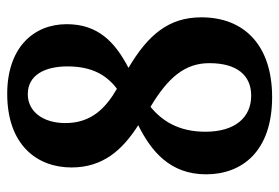

<svg xmlns="http://www.w3.org/2000/svg" viewBox="-141 -623 774 532"><g transform="rotate(-90 246.0 -357.0)"><path d="M243 10C385 10 464 -66 464 -186C464 -277 415 -334 324 -388C395 -425 445 -472 445 -559C445 -652 379 -724 252 -724C111 -724 48 -642 48 -546C48 -459 96 -405 165 -361C93 -325 29 -273 29 -173C29 -73 93 10 243 10ZM266 -420C211 -452 171 -492 171 -563C171 -625 203 -667 251 -667C304 -667 328 -620 328 -557C328 -488 303 -448 266 -420ZM247 -48C187 -48 147 -92 147 -175C147 -249 177 -295 216 -327C298 -278 337 -231 337 -164C337 -87 303 -48 247 -48Z"/></g></svg>

Font: Noto Serif Sinhala Condensed
Style: Bold
Weight: 700
Width: 3
Designer: Jelle Bosma - Monotype Design Team
Foundry: Monotype Imaging Inc.
Version: Version 2.007